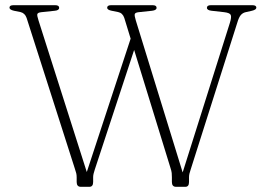

<svg xmlns="http://www.w3.org/2000/svg" viewBox="-20 -720 1021 740"><path d="M777.5 -690Q777.5 -700 793 -700H952.5Q968 -700 968 -690.5Q968 -682.5 951 -678.5L926.5 -673Q915.5 -670.5 908 -661.8Q900.5 -653 894.5 -632.5L715 -67Q712 -58 710.2 -51Q708.5 -44 708.5 -37V-18.5Q708.5 0 694.5 0H658.5Q642.5 0 642.5 -18.5V-37Q642.5 -45.5 641.8 -53.2Q641 -61 637 -73L497 -527.5L345.5 -67Q342.5 -58 340.8 -51Q339 -44 339 -37V-18.5Q339 0 324.5 0H291.5Q275.5 0 275.5 -18.5V-37Q275.5 -45.5 273.8 -52.5Q272 -59.5 268 -71.5L82.5 -651Q76 -669.5 59 -673.5L34 -678.5Q16.5 -682.5 16.5 -690.5Q16.5 -700 32 -700H192.5Q208 -700 208 -690Q208 -680 191 -678.5L139 -673Q126 -671.5 124 -666Q122 -660.5 128.5 -641L314.5 -57L483.5 -571L459 -651Q452.5 -670 435.5 -673.5L410.5 -678.5Q393 -682 393 -690Q393 -700 408.5 -700H568Q583.5 -700 583.5 -690Q583.5 -680.5 566 -678.5L514 -673Q501.5 -671.5 499.5 -666Q497.5 -660.5 503.5 -641L684 -55.5L866 -632Q873 -654.5 869.2 -662.5Q865.5 -670.5 844.5 -673L795.5 -678.5Q777.5 -680.5 777.5 -690Z"/></svg>

Font: Fraunces 9pt S050 Thin
Style: Regular
Weight: 100
Version: Version 1.000; ttfautohint (v1.8.3)